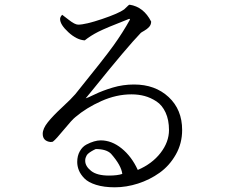

<svg xmlns="http://www.w3.org/2000/svg" viewBox="-20 -770 960 818"><path d="M309 -80Q309 -106 320 -125.5Q331 -145 348 -154Q365 -163 380.5 -167.5Q396 -172 409 -172Q456 -172 498.5 -137.5Q541 -103 567 -46Q628 -72 664 -118.5Q700 -165 700 -216Q700 -259 685.5 -290.5Q671 -322 646.5 -338Q622 -354 596 -361Q570 -368 540 -368Q476 -368 412 -339.5Q348 -311 301 -271Q287 -260 252.5 -218Q218 -176 207 -168Q205 -165 195 -165Q162 -169 162 -200Q162 -222 184 -249.5Q206 -277 245 -313Q284 -349 301 -369Q424 -521 463.5 -576Q503 -631 534 -687L531 -690Q431 -651 398.5 -634.5Q366 -618 341 -598Q307 -600 271.5 -632.5Q236 -665 236 -689Q236 -698 245 -707Q247 -706 273 -685.5Q299 -665 313 -665Q344 -665 415 -689Q486 -713 509 -730L528 -748L532 -750Q592 -741 624 -678Q624 -665 615.5 -655.5Q607 -646 594.5 -639Q582 -632 580 -630Q522 -570 377 -390L345 -351Q351 -352 384 -368Q417 -384 460.5 -397Q504 -410 551 -410Q641 -410 698.5 -356.5Q756 -303 756 -216Q756 -159 729 -111.5Q702 -64 660 -34Q618 -4 568 12Q518 28 469 28Q423 28 389.5 17.5Q356 7 339.5 -10Q323 -27 316 -44.5Q309 -62 309 -80ZM388 -135Q384 -133 379.5 -131Q375 -129 370.5 -126Q366 -123 362 -120.5Q358 -118 354.5 -114.5Q351 -111 348.5 -106.5Q346 -102 344.5 -97Q343 -92 343 -85Q343 -62 368 -42Q393 -22 444 -22Q480 -22 501 -29Q497 -65 453 -115Q433 -135 388 -135Z"/></svg>

Font: cwTeXMing
Style: Medium
Weight: 500
Version: Version 1.17